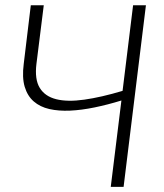

<svg xmlns="http://www.w3.org/2000/svg" viewBox="-20 -728 637 748"><path d="M461.5 0H411.5L453 -336.5Q399.5 -320 348.5 -309.5Q297.5 -299 253 -297Q208.5 -295 172.2 -303.2Q136 -311.5 111.5 -332.8Q87 -354 76.2 -390Q65.5 -426 72.5 -479.5L100 -707.5H150.5L122 -479.5Q114.5 -419 134.8 -385.8Q155 -352.5 199 -341.5Q243 -330.5 308.5 -339.8Q374 -349 457.5 -374L498.5 -707.5H548.5Z"/></svg>

Font: Lato Light
Style: Italic
Weight: 300
Italic angle: -7°
Designer: Lukasz Dziedzic
Foundry: tyPoland Lukasz Dziedzic
Version: Version 2.007; 2014-02-27